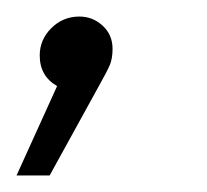

<svg xmlns="http://www.w3.org/2000/svg" viewBox="-46 -102 250 232"><path d="M90 -43Q90 -31 86.5 -23Q83 -15 74 1L14 110H-26L23 2Q2 -10 2 -35Q2 -54 16 -68Q30 -82 50 -82Q66 -82 78 -71Q90 -60 90 -43Z"/></svg>

Font: Gontserrat Light
Style: Italic
Weight: 300
Italic angle: -11.3°
Designer: Julieta Ulanovsky
Foundry: Julieta Ulanovsky
Version: Version 6.001